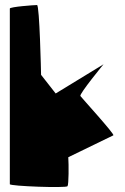

<svg xmlns="http://www.w3.org/2000/svg" viewBox="-20 -745 498 762"><path d="M19 -14C19 -6 243 2 248 -6C253 -13 253 -91 251 -121L430 -208C435 -213 304 -357 299 -364C294 -372 391 -490 391 -490L201 -374L143 -448C143 -456 137 -725 127 -725C116 -725 19 -718 19 -711Z"/></svg>

Font: Ampere
Style: SCSuCnd
Weight: 400
Version: Version 1